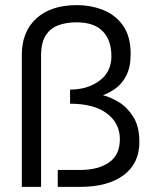

<svg xmlns="http://www.w3.org/2000/svg" viewBox="-20 -728 597 748"><path d="M65 0V-514Q65 -605 122 -656.5Q179 -708 279 -708Q334 -708 382 -689Q430 -670 459.5 -628Q489 -586 489 -518Q489 -467 472.5 -434.5Q456 -402 431 -384Q406 -366 381 -357Q410 -350 443 -330Q476 -310 499.5 -272.5Q523 -235 523 -175Q523 -91 461.5 -45.5Q400 0 293 0H205V-66H294Q362 -66 404.5 -95Q447 -124 447 -186Q447 -248 396.5 -286Q346 -324 253 -324V-379Q321 -379 367.5 -413.5Q414 -448 414 -509Q414 -571 380.5 -606Q347 -641 278 -641Q238 -641 207 -629.5Q176 -618 158 -590Q140 -562 140 -510V0Z"/></svg>

Font: Questrial
Style: Regular
Weight: 400
Designer: Joe Prince, Laura Meseguer
Foundry: Joe Prince, Laura Meseguer
Version: Version 2.000; ttfautohint (v1.8.3)